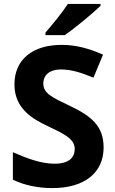

<svg xmlns="http://www.w3.org/2000/svg" viewBox="-20 -954 591 984"><path d="M495 -924V-934H328C299 -889 245 -824 213 -787V-774H312C363 -809 457 -887 495 -924ZM511 -198C511 -310 446 -360 337 -412C247 -455 202 -475 202 -526C202 -569 234 -598 291 -598C345 -598 393 -583 459 -556L508 -674C434 -706 370 -724 296 -724C147 -724 54 -649 54 -521C54 -391 158 -340 224 -308C303 -270 363 -244 363 -191C363 -147 334 -115 260 -115C188 -115 114 -144 46 -174V-33C104 -5 174 10 248 10C416 10 511 -71 511 -198Z"/></svg>

Font: Noto Sans Arabic UI
Style: Bold
Weight: 700
Designer: Monotype Design Team, Nadine Chahine and Nizar Qandah
Foundry: Monotype Imaging Inc.
Version: Version 2.010